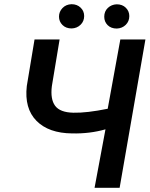

<svg xmlns="http://www.w3.org/2000/svg" viewBox="-20 -900 717 920"><path d="M676.8 -710.9 553.2 0H433.1L485.4 -280.3Q410.2 -258.8 325.7 -260.7Q213.4 -261.7 154.8 -321Q96.2 -380.4 108.4 -487.8L145.5 -710.9H265.6L228.5 -487.3Q220.7 -424.8 244.1 -393.1Q267.6 -361.3 331.5 -359.9Q395.5 -358.4 496.1 -378.9L556.6 -710.9ZM322.8 -879.9Q349.1 -879.9 366.2 -863.5Q383.3 -847.2 383.3 -823.2Q383.3 -798.3 366.2 -781.5Q349.1 -764.6 323.2 -763.7Q295.9 -763.7 279.3 -780.3Q262.7 -796.9 262.7 -820.3Q262.7 -843.8 279.3 -861.3Q295.9 -878.9 322.8 -879.9ZM479.5 -819.8Q479.5 -845.7 496.8 -862.1Q514.2 -878.4 539.1 -879.4Q566.4 -879.4 583 -862.8Q599.6 -846.2 599.6 -822.8Q599.6 -797.9 582.5 -781Q565.4 -764.2 539.6 -763.2Q512.2 -763.2 495.8 -779.5Q479.5 -795.9 479.5 -819.8Z"/></svg>

Font: Roboto Medium
Style: Italic
Weight: 500
Italic angle: -12°
Designer: Google
Version: Version 2.134; 2016